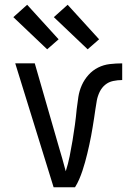

<svg xmlns="http://www.w3.org/2000/svg" viewBox="-20 -786 540 806"><path d="M205 0 44 -520H126L226 -173Q234 -147 241.5 -120Q249 -93 256 -67Q266 -98 272.5 -130.5Q279 -163 284.5 -196Q290 -229 294.5 -262Q299 -295 302 -328Q305 -354 309 -379.5Q313 -405 323.5 -428.5Q334 -452 351.5 -471.5Q369 -491 392 -502.5Q415 -514 441 -517Q467 -520 493 -520V-450Q474 -450 455 -446Q436 -442 421.5 -430Q407 -418 398.5 -400.5Q390 -383 386.5 -364.5Q383 -346 380.5 -327.5Q378 -309 375 -290Q372 -271 369 -252.5Q366 -234 362.5 -215.5Q359 -197 355 -178.5Q351 -160 346.5 -141.5Q342 -123 337 -105Q332 -87 326 -69Q320 -51 312.5 -33.5Q305 -16 295 0ZM348 -579 206 -714 264 -766 396 -621ZM178 -579 36 -714 94 -766 226 -621Z"/></svg>

Font: Iosevka SS04
Style: Regular
Weight: 400
Monospace: yes
Designer: Belleve Invis
Foundry: Belleve Invis
Version: Version 19.0.0; ttfautohint (v1.8.4)